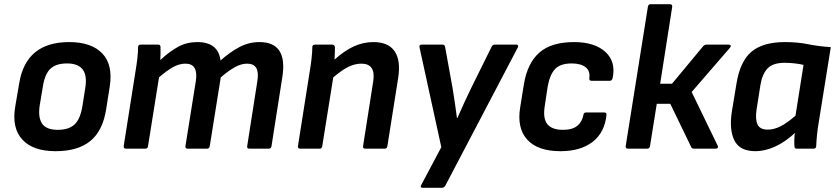

<svg xmlns="http://www.w3.org/2000/svg" viewBox="-20 -703 3964 908"><path d="M243 12Q136 12 85.5 -43Q35 -98 52 -199L71 -310Q103 -504 307 -504Q412 -504 463.5 -450.5Q515 -397 499 -294L482 -186Q466 -84 407 -36Q348 12 243 12ZM253 -89Q305 -89 332 -114Q359 -139 369 -197L383 -285Q393 -346 371 -374.5Q349 -403 297 -403Q245 -403 218.5 -378Q192 -353 183 -295L168 -206Q159 -148 179 -118.5Q199 -89 253 -89Z M575 0Q564 0 565 -12L621 -367Q626 -396 629.5 -426Q633 -456 633 -480Q633 -492 645 -492H728Q739 -492 739 -481Q740 -452 738 -419Q781 -459 822 -481.5Q863 -504 913 -504Q1012 -504 1023 -417Q1068 -457 1112.5 -480.5Q1157 -504 1207 -504Q1342 -504 1315 -337L1264 -12Q1262 0 1251 0H1159Q1147 0 1149 -12L1197 -319Q1211 -402 1149 -402Q1121 -402 1091 -385.5Q1061 -369 1024 -337L972 -12Q970 0 960 0H867Q855 0 857 -12L906 -319Q919 -402 857 -402Q829 -402 800 -386.5Q771 -371 732 -337L680 -12Q679 0 668 0Z M1399 0Q1388 0 1389 -12L1445 -367Q1450 -395 1453.5 -427Q1457 -459 1457 -480Q1457 -492 1470 -492H1551Q1562 -492 1564 -480Q1564 -471 1563.5 -454.5Q1563 -438 1562 -421Q1607 -462 1652 -483Q1697 -504 1746 -504Q1816 -504 1846 -461Q1876 -418 1863 -334L1812 -12Q1810 0 1800 0H1707Q1695 0 1697 -12L1745 -318Q1758 -402 1689 -402Q1659 -402 1628 -387Q1597 -372 1556 -337L1504 -12Q1502 0 1492 0Z M1979 185Q1965 185 1972 172L2067 -7L1964 -479Q1961 -492 1975 -492H2073Q2083 -492 2085 -481L2120 -288Q2126 -253 2131 -217.5Q2136 -182 2141 -145H2143Q2175 -218 2208 -286L2305 -482Q2310 -492 2320 -492H2421Q2427 -492 2429.5 -488.5Q2432 -485 2429 -479L2086 175Q2080 185 2070 185Z M2631 12Q2523 12 2473.5 -42.5Q2424 -97 2440 -195L2458 -307Q2475 -406 2531.5 -455Q2588 -504 2695 -504Q2792 -504 2843 -457.5Q2894 -411 2877 -333Q2874 -321 2864 -321H2777Q2766 -321 2767 -333Q2772 -368 2749 -385.5Q2726 -403 2684 -403Q2630 -403 2605 -376.5Q2580 -350 2570 -293L2556 -200Q2547 -143 2568.5 -116Q2590 -89 2642 -89Q2687 -89 2710 -108Q2733 -127 2739 -159Q2740 -171 2751 -171H2838Q2850 -171 2848 -159Q2840 -77 2783 -32.5Q2726 12 2631 12Z M3427 -492Q3434 -492 3435.5 -487.5Q3437 -483 3432 -477L3251 -268L3374 -14Q3377 -9 3374.5 -4.5Q3372 0 3365 0H3262Q3252 0 3249 -7L3150 -212H3086L3054 -12Q3052 0 3041 0H2949Q2938 0 2939 -12L3044 -671Q3046 -683 3056 -683H3149Q3160 -683 3159 -671L3102 -307H3158L3305 -484Q3312 -492 3321 -492Z M3553 12Q3478 12 3453 -39Q3428 -90 3441 -175L3463 -308Q3480 -413 3534 -458.5Q3588 -504 3693 -504Q3752 -504 3801 -494Q3850 -484 3909 -480L3852 -125Q3847 -96 3844 -67.5Q3841 -39 3840 -12Q3840 0 3827 0H3748Q3737 0 3737 -12Q3736 -26 3736.5 -42Q3737 -58 3739 -74Q3694 -32 3646 -10Q3598 12 3553 12ZM3611 -90Q3640 -90 3671 -105.5Q3702 -121 3742 -156L3780 -396Q3761 -401 3736 -403.5Q3711 -406 3690 -406Q3636 -406 3610.5 -380Q3585 -354 3576 -300L3558 -185Q3551 -141 3562 -115.5Q3573 -90 3611 -90Z"/></svg>

Font: Sofia Sans
Style: Bold Italic
Weight: 700
Italic angle: -9°
Designer: Botio Nikoltchev, Ani Petrova
Foundry: lettersoup
Version: Version 4.101; ttfautohint (v1.8.4.7-5d5b)